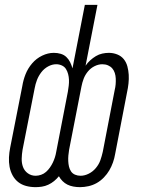

<svg xmlns="http://www.w3.org/2000/svg" viewBox="-20 -760 590 792"><path d="M127 12Q106 12 87.5 7Q69 2 55 -9Q41 -20 32 -36.5Q23 -53 19.5 -72Q16 -91 17 -111Q18 -131 22 -151L72 -405Q76 -430 85.5 -454Q95 -478 112.5 -498.5Q130 -519 154 -530.5Q178 -542 202 -542Q217 -542 230.5 -538Q244 -534 253.5 -525Q263 -516 269 -504Q275 -492 279 -478L330 -740H382L333 -489Q341 -501 352 -511Q363 -521 375.5 -528.5Q388 -536 402 -539Q416 -542 429 -542Q447 -542 463.5 -535.5Q480 -529 490.5 -516Q501 -503 505.5 -486Q510 -469 511 -451.5Q512 -434 510 -415.5Q508 -397 504 -379L455 -125Q452 -107 446 -90Q440 -73 431 -57.5Q422 -42 408.5 -28Q395 -14 379 -5Q363 4 345 8Q327 12 310 12Q296 12 282.5 9.5Q269 7 258 1.5Q247 -4 238 -13Q229 -22 223 -33Q214 -22 203 -13Q192 -4 179 2Q166 8 152.5 10Q139 12 127 12ZM127 -35Q138 -35 149.5 -39Q161 -43 170 -51Q179 -59 186 -69Q193 -79 198 -89.5Q203 -100 206.5 -111Q210 -122 212 -134L260 -382Q262 -394 263.5 -406.5Q265 -419 264.5 -431Q264 -443 261 -454.5Q258 -466 252 -475.5Q246 -485 235 -490Q224 -495 212 -495Q195 -495 178.5 -486Q162 -477 150.5 -462Q139 -447 132.5 -430Q126 -413 123 -396L73 -142Q70 -124 69.5 -105.5Q69 -87 75 -71Q81 -55 95 -45Q109 -35 127 -35ZM312 -35Q329 -35 346 -43.5Q363 -52 375.5 -67Q388 -82 394 -99Q400 -116 404 -134L453 -388Q456 -400 457 -412Q458 -424 457.5 -436Q457 -448 453.5 -459Q450 -470 443 -478Q436 -486 425.5 -490.5Q415 -495 402 -495Q386 -495 370 -487Q354 -479 342.5 -465Q331 -451 325 -435Q319 -419 316 -403L265 -142Q263 -130 262 -118.5Q261 -107 261.5 -95.5Q262 -84 264.5 -73Q267 -62 273 -53Q279 -44 289.5 -39.5Q300 -35 312 -35Z"/></svg>

Font: Lode Dark Term
Style: Italic
Weight: 400
Italic angle: -11°
Monospace: yes
Designer: Belleve Invis
Foundry: Belleve Invis
Version: Version 29.2.0